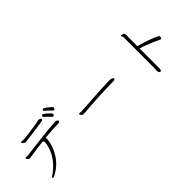

<svg xmlns="http://www.w3.org/2000/svg" viewBox="122 -1733 2756 2756"><g transform="rotate(-45 1500.0 -355.5)"><path d="M888 -672Q906 -655 912.5 -646.5Q919 -638 928.5 -638Q938 -638 946 -647Q954 -656 954 -668.5Q954 -681 902 -723Q880 -740 861.5 -752Q843 -764 835.5 -764Q828 -764 821.5 -758Q815 -752 815 -744.5Q815 -737 828.5 -727Q842 -717 888 -672ZM857 -581Q867 -581 875 -589.5Q883 -598 883 -611Q883 -624 832 -668Q812 -686 793.5 -699Q775 -712 767.5 -712Q760 -712 754 -705Q748 -698 748 -690.5Q748 -683 754 -677Q775 -660 818 -616Q835 -598 841 -589.5Q847 -581 857 -581ZM282 -652Q269 -649 269 -640Q269 -631 283.5 -615.5Q298 -600 315 -600Q337 -602 337 -602Q410 -609 508 -623Q558 -630 602 -636.5Q646 -643 665 -646.5Q684 -650 699 -652.5Q714 -655 714 -670.5Q714 -686 697.5 -692Q681 -698 669 -698L661 -697L647 -693Q637 -687 533 -672Q490 -665 446.5 -659.5Q403 -654 371 -650.5Q339 -647 330 -646H321Q303 -646 295.5 -649Q288 -652 282 -652ZM161 -445Q152 -445 152 -435Q152 -425 166.5 -409Q181 -393 194.5 -393Q208 -393 266.5 -403.5Q325 -414 500 -435Q502 -429 507.5 -423Q513 -417 513 -406V-403Q497 -255 406 -139Q367 -88 325 -51.5Q283 -15 254 3.5Q225 22 225 33Q225 41 236 41Q247 41 265 32Q401 -37 480 -162Q514 -217 533.5 -268Q553 -319 560.5 -360Q568 -401 568 -418.5Q568 -436 562 -442Q708 -457 840 -459Q853 -460 862.5 -467Q872 -474 872 -483Q869 -494 852 -502Q837 -510 827 -511H824Q817 -511 808.5 -509Q800 -507 792 -506Q642 -500 350 -461Q207 -442 200 -442H191Z M1155 -349Q1144 -349 1144 -340Q1144 -336 1149 -326Q1163 -297 1193 -297H1202Q1207 -297 1213 -298Q1543 -326 1821 -328Q1834 -328 1848.5 -333.5Q1863 -339 1863 -349L1862 -353Q1859 -361 1840.5 -370Q1822 -379 1790 -379H1787Q1635 -374 1484.5 -364Q1334 -354 1194 -346H1190Z M2424 11V-32L2425 -256V-394Q2503 -374 2628 -320Q2678 -298 2701.5 -285.5Q2725 -273 2735.5 -273Q2746 -273 2750.5 -287.5Q2755 -302 2755 -310Q2755 -318 2745.5 -325Q2736 -332 2708 -344Q2568 -405 2425 -441Q2426 -504 2426 -546V-673Q2426 -687 2423 -695.5Q2420 -704 2404 -710Q2384 -715 2372 -715Q2363 -715 2361 -707V-706Q2361 -702 2368.5 -693.5Q2376 -685 2376 -667L2375 -22L2371 2V7Q2372 10 2374 22Q2381 53 2403 53Q2424 49 2424 11Z"/></g></svg>

Font: LXGW WenKai TC Light
Style: Regular
Weight: 300
Designer: LXGW / Fontworks Inc.
Foundry: LXGW / Fontworks Inc.
Version: Version 1.330